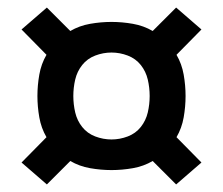

<svg xmlns="http://www.w3.org/2000/svg" viewBox="-20 -579 590 508"><path d="M446 -91 384 -153Q360 -139 331.5 -134Q303 -129 275 -129Q247 -129 218.5 -134Q190 -139 166 -153L104 -91L37 -149L103 -216Q89 -240 84 -268.5Q79 -297 79 -325Q79 -353 84 -381.5Q89 -410 103 -434L37 -501L104 -559L166 -497Q190 -511 218.5 -516Q247 -521 275 -521Q303 -521 331.5 -516Q360 -511 384 -497L446 -559L513 -501L447 -434Q461 -410 466 -381.5Q471 -353 471 -325Q471 -297 466 -268.5Q461 -240 447 -216L513 -149ZM275 -210Q297 -210 318 -218Q339 -226 352.5 -243Q366 -260 371 -281.5Q376 -303 376 -325Q376 -347 371 -368.5Q366 -390 352.5 -407Q339 -424 318 -432Q297 -440 275 -440Q253 -440 232 -432Q211 -424 197.5 -407Q184 -390 179 -368.5Q174 -347 174 -325Q174 -303 179 -281.5Q184 -260 197.5 -243Q211 -226 232 -218Q253 -210 275 -210Z"/></svg>

Font: Lode Term
Style: Bold
Weight: 700
Monospace: yes
Designer: Belleve Invis
Foundry: Belleve Invis
Version: Version 29.2.0